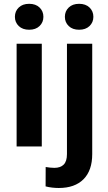

<svg xmlns="http://www.w3.org/2000/svg" viewBox="-20 -753 555 987"><path d="M56.6 -666.5Q56.6 -695.3 76.4 -714.4Q96.2 -733.4 129.9 -733.4Q163.6 -733.4 183.3 -714.4Q203.1 -695.3 203.1 -666.5Q203.1 -638.2 183.3 -619.1Q163.6 -600.1 129.9 -600.1Q96.2 -600.1 76.4 -619.1Q56.6 -638.2 56.6 -666.5ZM194.8 -528.3V0H65.4V-528.3ZM313.5 -666.5Q313.5 -695.3 333.3 -714.4Q353 -733.4 386.7 -733.4Q420.4 -733.4 440.2 -714.4Q460 -695.3 460 -666.5Q460 -638.2 440.2 -619.1Q420.4 -600.1 386.7 -600.1Q353 -600.1 333.3 -619.1Q313.5 -638.2 313.5 -666.5ZM324.2 -528.3H454.1V39.1Q454.1 123.5 409.2 168.5Q364.3 213.4 282.2 213.4Q265.6 213.4 248.3 211.4Q231 209.5 214.4 205.1L214.8 105.5Q226.1 107.4 237.3 108.6Q248.5 109.9 259.3 109.9Q291 109.9 307.6 93Q324.2 76.2 324.2 39.1Z"/></svg>

Font: Vazirmatn RD UI FD SemiBold
Style: Regular
Weight: 600
Designer: Saber Rastikerdar
Foundry: Saber Rastikerdar
Version: Version 33.003